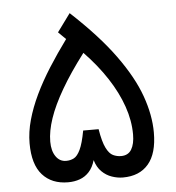

<svg xmlns="http://www.w3.org/2000/svg" viewBox="-49 -704 688 750"><g transform="rotate(-5 295.0 -329.0)"><path d="M132.3 -164.1Q132.3 -205.1 149.2 -254.9Q166 -304.7 201.2 -365.2Q236.3 -425.8 291.5 -498.5Q344.2 -443.8 381.1 -387.2Q418 -330.6 437.5 -274.4Q457 -218.3 457 -164.1Q457 -127 444.1 -105.5Q431.2 -84 403.3 -84Q386.7 -84 371.8 -91.1Q356.9 -98.1 345 -122.1Q333 -146 324.7 -196.3H264.2Q254.9 -146 243.4 -122.1Q231.9 -98.1 218.3 -91.1Q204.6 -84 188 -84Q162.6 -84 147.5 -106Q132.3 -127.9 132.3 -164.1ZM294.9 -77.6Q303.2 -49.3 320.6 -32.2Q337.9 -15.1 359.9 -7.6Q381.8 0 403.3 0Q468.3 0 503.4 -41.3Q538.6 -82.5 538.6 -164.6Q538.6 -232.9 511.5 -308.8Q484.4 -384.8 421.6 -471.4Q358.9 -558.1 251.5 -657.7L199.7 -586.9L229 -558.1Q190.4 -505.4 157.7 -453.9Q125 -402.3 101.3 -352.8Q77.6 -303.2 64.5 -256.1Q51.3 -209 51.3 -164.6Q51.3 -81.5 87.9 -40.8Q124.5 0 188.5 0Q213.4 0 234.4 -7.6Q255.4 -15.1 271 -32.2Q286.6 -49.3 294.9 -77.6Z"/></g></svg>

Font: Vazirmatn
Style: Regular
Weight: 400
Designer: Saber Rastikerdar
Foundry: Saber Rastikerdar
Version: Version 33.003;September 2, 2022;FontCreator 14.0.0.2862 64-